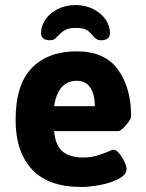

<svg xmlns="http://www.w3.org/2000/svg" viewBox="-20 -735 579 763"><path d="M42 -258Q42 -399 106.5 -465Q171 -531 285 -531Q396 -531 448.5 -459Q501 -387 501 -273Q501 -261 480.5 -237.5Q460 -214 450 -214H195Q200 -157 229 -133Q258 -109 310 -109Q338 -109 361 -115.5Q384 -122 409 -132Q425 -140 431 -140Q441 -140 453.5 -125.5Q466 -111 474.5 -92.5Q483 -74 483 -64Q483 -41 452 -24.5Q421 -8 378 0Q335 8 303 8Q171 8 106.5 -62.5Q42 -133 42 -258ZM357 -313Q357 -359 339 -386.5Q321 -414 285 -414Q211 -414 195 -313ZM417 -603Q417 -590 408 -582.5Q399 -575 382 -575Q371 -575 364.5 -579Q358 -583 351 -591Q337 -608 324 -616Q311 -624 280 -624Q253 -624 239 -616Q225 -608 211 -593Q202 -583 195.5 -579Q189 -575 178 -575Q161 -575 152 -582.5Q143 -590 143 -603Q143 -632 160.5 -657.5Q178 -683 209.5 -699Q241 -715 280 -715Q319 -715 350.5 -699Q382 -683 399.5 -657.5Q417 -632 417 -603Z"/></svg>

Font: Asap-Bold
Style: Bold
Weight: 700
Designer: Pablo Cosgaya
Foundry: Omnibus-Type
Version: Version 2.000; ttfautohint (v1.8)